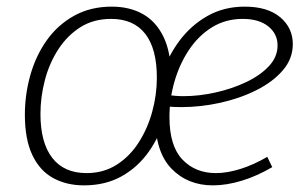

<svg xmlns="http://www.w3.org/2000/svg" viewBox="-20 -552 926 579"><path d="M233 7Q181 7 140.5 -15Q100 -37 77.5 -84.5Q55 -132 55 -206Q55 -267 71.5 -325.5Q88 -384 121 -430.5Q154 -477 203.5 -504.5Q253 -532 317 -532Q371 -532 411 -509.5Q451 -487 473.5 -440Q496 -393 496 -320Q496 -259 479 -200.5Q462 -142 429 -95Q396 -48 347 -20.5Q298 7 233 7ZM241 -30Q292 -30 331.5 -55Q371 -80 398 -122Q425 -164 439 -215Q453 -266 453 -318Q453 -405 418 -450Q383 -495 315 -495Q262 -495 222.5 -470Q183 -445 156 -403.5Q129 -362 115.5 -311Q102 -260 102 -208Q102 -122 137.5 -76Q173 -30 241 -30ZM622 7Q546 7 497 -43.5Q448 -94 448 -199Q448 -262 466.5 -321Q485 -380 520 -427.5Q555 -475 605 -503.5Q655 -532 718 -532Q787 -532 825 -500Q863 -468 863 -419Q863 -375 833 -340Q803 -305 753 -280Q703 -255 644 -242Q585 -229 526 -229Q513 -229 503.5 -229.5Q494 -230 483 -231L488 -265Q498 -264 509.5 -263Q521 -262 533 -262Q580 -262 629.5 -273Q679 -284 721.5 -304Q764 -324 790.5 -352Q817 -380 817 -415Q817 -450 789 -472.5Q761 -495 712 -495Q660 -495 619 -469.5Q578 -444 549.5 -401Q521 -358 506 -305.5Q491 -253 491 -199Q491 -112 530 -71Q569 -30 631 -30Q665 -30 705 -42.5Q745 -55 786 -79L801 -48Q755 -21 709 -7Q663 7 622 7Z"/></svg>

Font: Bitter Thin Light
Style: Italic
Weight: 300
Italic angle: -9°
Version: Version 2.002